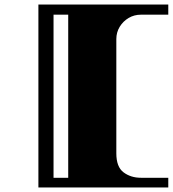

<svg xmlns="http://www.w3.org/2000/svg" viewBox="-20 -735 765 850"><path d="M150 95V-715H725V-670H604Q574 -670 549.5 -655.5Q525 -641 510 -616.5Q495 -592 495 -562V-56Q495 4 527 28Q559 52 604 52H725V95ZM217 52H282V-670H217Z"/></svg>

Font: Diplomata SC
Style: Regular
Weight: 400
Designer: Eduardo Rodriguez Tunni
Foundry: Eduardo Rodriguez Tunni
Version: Version 1.002; ttfautohint (v1.8.4.7-5d5b);gftools[0.9.23]